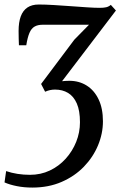

<svg xmlns="http://www.w3.org/2000/svg" viewBox="-21 -588 540 855"><path d="M123.1 247.3Q85.7 247.3 53.7 240.8Q21.6 234.4 -0.9 224.3L6.3 173.9Q30.5 182.2 57.1 186.3Q83.8 190.5 112.4 190.5Q160.3 190.5 200.9 171.3Q241.4 152.1 271.5 118.8Q301.5 85.6 318.3 43.7Q335.1 1.8 335.1 -43.5Q335.1 -95 321.1 -127.1Q307.1 -159.1 282.2 -174.1Q257.3 -189.1 224 -189.1Q213 -189.1 202.4 -186.9Q191.7 -184.7 179.9 -179.5L162 -214.1L310 -411.3L375.3 -477.8Q349.9 -477.8 323.5 -477.8Q297 -477.8 270.6 -477.8Q244.2 -477.8 218.4 -477.8Q192.6 -477.8 168.7 -477.8Q147.3 -477.8 133.1 -469.7Q118.8 -461.6 110.3 -441.8Q101.7 -422 96 -386.4H63.3Q62.9 -397.9 62.3 -414.8Q61.8 -431.8 61.8 -450.1Q61.8 -489.1 71.5 -515.2Q81.2 -541.3 101.1 -554.6Q121 -567.9 151.7 -567.9Q181.1 -567.9 218.4 -565.6Q255.7 -563.4 294.2 -560.5Q332.6 -557.6 366.6 -555.4Q400.7 -553.1 423.3 -553.1Q440.8 -553.1 451.9 -555.7Q463 -558.3 472.5 -566.3L495.2 -541.2L255.4 -226.4Q262.1 -227.1 269.4 -227.6Q276.7 -228.2 287.9 -228.2Q331.4 -228.2 365.2 -206.9Q398.9 -185.7 418.1 -145.4Q437.4 -105.1 437.4 -47.8Q437.4 6.6 415.5 59.3Q393.6 111.9 352.6 154.3Q311.7 196.7 253.5 222Q195.4 247.3 123.1 247.3Z"/></svg>

Font: Merriweather Light
Style: Italic
Weight: 300
Italic angle: -7.8°
Designer: Eben Sorkin
Foundry: Eben Sorkin
Version: Version 2.101